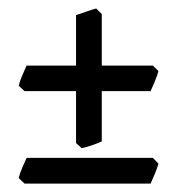

<svg xmlns="http://www.w3.org/2000/svg" viewBox="-20 -483 419 455"><path d="M355.5 -314.5Q353 -304.7 346.7 -289.6Q340.3 -274.4 336.9 -267.1H38.1L24.4 -279.8Q26.4 -289.6 32.7 -304.2Q39.1 -318.8 43 -327.6H342.3ZM355.5 -95.2Q353 -85.9 346.7 -70.6Q340.3 -55.2 336.9 -47.9H38.1L24.4 -61Q26.4 -70.8 32.7 -85.4Q39.1 -100.1 43 -108.9H342.3ZM221.2 -147.9Q212.4 -143.6 197.8 -138.7Q183.1 -133.8 173.8 -131.8L160.2 -144V-447.3Q168.5 -449.7 183.3 -455.1Q198.2 -460.4 208 -462.9L221.2 -449.7Z"/></svg>

Font: Namdhinggo SemiBold
Style: Regular
Weight: 600
Designer: Victor Gaultney
Foundry: SIL International
Version: Version 3.001